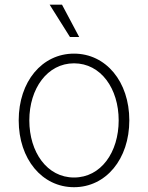

<svg xmlns="http://www.w3.org/2000/svg" viewBox="-20 -780 626 812"><path d="M293 11.7C428.2 11.7 526.9 -107.4 526.9 -271C526.9 -434.6 428.2 -553.2 293 -553.2C157.7 -553.2 59.1 -435.1 59.1 -271C59.1 -107.4 157.7 11.7 293 11.7ZM293 -29.3C179.2 -29.3 104 -136.2 104 -271C104 -405.3 180.2 -512.2 293 -512.2C406.7 -512.2 481.9 -405.3 481.9 -271C481.9 -136.2 407.2 -29.3 293 -29.3ZM275.9 -623.5H314.9L242.2 -760.3H189.9Z"/></svg>

Font: Raveo ExtraLight
Style: Regular
Weight: 200
Designer: Jakub Foglar, Rasmus Andersson (Inter)
Foundry: Jakubfoglar.com
Version: Version 1.100;Glyphs 3.2.3 (3260)